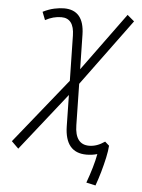

<svg xmlns="http://www.w3.org/2000/svg" viewBox="-58 -749 702 952"><g transform="rotate(5 293.0 -272.5)"><path d="M453.6 158.2 407.2 147.9Q421.9 107.9 432.6 71Q443.4 34.2 449.2 2.4Q423.8 9.8 395.5 9.8Q288.6 9.8 286.1 -121.6L283.2 -277.3L56.2 9.8L21.5 -24.4L281.7 -347.7L277.3 -572.3Q275.9 -658.2 212.9 -658.2Q171.9 -658.2 132.8 -636.7L117.2 -676.8Q147.5 -691.9 174.3 -697.5Q201.2 -703.1 222.2 -703.1Q321.8 -703.1 324.2 -581.5L327.6 -409.2L538.6 -698.2L573.2 -668.9L329.1 -336.9L333 -130.9Q334.5 -35.2 404.8 -35.2Q443.4 -35.2 482.4 -62.5L503.4 -43.9Q502 -19.5 494.4 15.6Q486.8 50.8 476.1 88.4Q465.3 126 453.6 158.2Z"/></g></svg>

Font: CaskaydiaCove NF ExtraLight
Style: Italic
Weight: 200
Italic angle: -10°
Designer: Aaron Bell
Foundry: Saja Typeworks
Version: Version 2111.001; VTT 6.35;Nerd Fonts 3.2.1